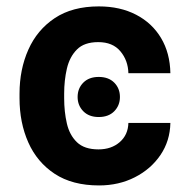

<svg xmlns="http://www.w3.org/2000/svg" viewBox="-20 -558 582 588"><path d="M283.4 9.9Q201.7 9.9 147.5 -25.7Q93.4 -61.4 66.6 -122Q39.8 -182.5 39.8 -257.1V-271.3Q39.8 -345.2 66.8 -405.9Q93.8 -466.6 147.7 -502.5Q201.7 -538.4 282.7 -538.4Q347.7 -538.4 396.7 -513Q445.7 -487.6 473.2 -441.6Q500.7 -395.6 501.8 -333.8H373.2Q372.2 -372.9 348.7 -400.9Q325.3 -429 280.9 -429Q237.9 -429 215.6 -406.4Q193.2 -383.9 184.8 -347.8Q176.5 -311.8 176.5 -271.3V-257.1Q176.5 -215.9 184.7 -180.2Q192.8 -144.5 215.6 -122.5Q238.3 -100.5 281.6 -100.5Q321 -100.5 346.6 -122.7Q372.2 -144.9 373.2 -181.5H501.8Q500.7 -126.4 471.4 -83.3Q442.1 -40.1 392.9 -15.1Q343.8 9.9 283.4 9.9ZM217.7 -261Q217.7 -287.3 235.1 -304.9Q252.5 -322.4 282.3 -322.4Q312.5 -322.4 329.9 -304.9Q347.3 -287.3 347.3 -261Q347.3 -235.1 329.9 -217.3Q312.5 -199.6 282.3 -199.6Q252.5 -199.6 235.1 -217.3Q217.7 -235.1 217.7 -261Z"/></svg>

Font: Interface
Style: Bold
Weight: 700
Designer: Rasmus Andersson
Foundry: rsms
Version: Version 1.8